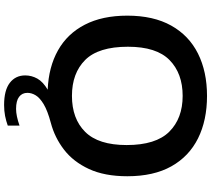

<svg xmlns="http://www.w3.org/2000/svg" viewBox="-66 -724 1006 914"><g transform="rotate(90 437.0 -267.0)"><path d="M480 216.5Q409.5 216.5 374.2 189.2Q339 162 339 116Q339 85.5 354.2 58.2Q369.5 31 407 9Q299 4.5 219.8 -40Q140.5 -84.5 97.5 -167.8Q54.5 -251 54.5 -370Q54.5 -494.5 101.8 -579Q149 -663.5 235 -706.5Q321 -749.5 436.5 -749.5Q552.5 -749.5 638.5 -706.8Q724.5 -664 771.8 -579.8Q819 -495.5 819 -370Q819 -262 784.5 -187.5Q750 -113 692.5 -68.8Q635 -24.5 565 -6Q507 9.5 476.2 28Q445.5 46.5 433.8 66Q422 85.5 422 105.5Q422 130.5 440.8 145Q459.5 159.5 498.5 159.5Q531 159.5 578 143V199Q556 207 531.8 211.8Q507.5 216.5 480 216.5ZM436.5 -106.5Q545 -106.5 607.8 -169.5Q670.5 -232.5 670.5 -367Q670.5 -506 607 -569.8Q543.5 -633.5 436.5 -633.5Q329.5 -633.5 266 -571.2Q202.5 -509 202.5 -373Q202.5 -232.5 265.5 -169.5Q328.5 -106.5 436.5 -106.5Z"/></g></svg>

Font: Encode Sans Expanded Expanded SemiBold
Style: Regular
Weight: 600
Width: 7
Designer: Multiple Designers
Foundry: Impallari Type
Version: Version 3.000; ttfautohint (v1.8.3) -l 8 -r 50 -G 200 -x 14 